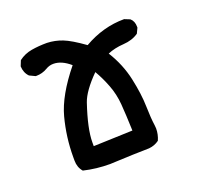

<svg xmlns="http://www.w3.org/2000/svg" viewBox="-90 -566 680 659"><g transform="rotate(-20 250.0 -236.5)"><path d="M206 -4Q156 -4 110 -15Q95 -32 95 -57V-70Q95 -142 113.5 -212Q132 -282 201 -367Q170 -394 140 -394Q125 -394 112 -386Q93 -375 72 -375H69L48 -385Q33 -400 32 -424L40 -444Q61 -460 87.5 -464.5Q114 -469 144 -469Q173 -468 200 -457.5Q227 -447 273 -414Q344 -455 421 -455L441 -447Q454 -436 454 -415V-412L445 -393Q422 -377 389.5 -375Q357 -373 331 -362Q364 -309 376.5 -251Q389 -193 390 -148.5Q391 -104 395 -77L396 -65Q396 -43 387 -23Q371 -11 350 -9Q291 -8 229 -5ZM174 -81 317 -86Q315 -146 312 -183.5Q309 -221 296 -255Q283 -289 266 -318Q216 -268 203 -230Q174 -144 174 -95Z"/></g></svg>

Font: Xiaolai Mono SC
Style: Regular
Weight: 400
Monospace: yes
Designer: LXGW / Nozomi Seto
Version: Version 3.113;September 30, 2024